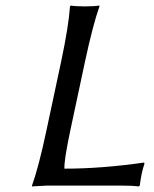

<svg xmlns="http://www.w3.org/2000/svg" viewBox="-20 -668 555 691"><path d="M285.6 -444.8 233.4 -200.2Q210 -89.8 211.9 -61Q345.7 -61 498.5 -83L500 -79.1Q494.6 -63 490.2 -43.9Q486.8 -27.3 482.9 0L480.5 2.9Q456.5 0 420.9 0H147.9Q147.9 0 95.2 2.9V0Q119.6 -68.4 147.5 -200.2L199.7 -444.8Q227.1 -573.7 231.9 -645L234.9 -647.9Q252.4 -645 285.2 -645Q318.8 -645 337.9 -647.9V-645Q314 -577.6 285.6 -444.8Z"/></svg>

Font: Linux Biolinum Slanted O
Style: Slanted
Weight: 400
Designer: Philipp H. Poll
Foundry: Philipp H. Poll
Version: Version 1.0.4